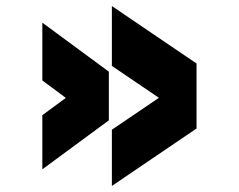

<svg xmlns="http://www.w3.org/2000/svg" viewBox="-20 -648 790 635"><path d="M350 -628 630 -438V-223L350 -33V-219L586 -379V-270L350 -430ZM120 -573 340 -411V-250L120 -88V-267L276 -382V-266L120 -382Z"/></svg>

Font: Martian Mono SemiExpanded ExtraBold
Style: Regular
Weight: 800
Width: 6
Designer: Roman Shamin
Foundry: Evil Martians
Version: Version 1.000